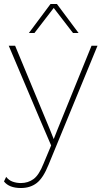

<svg xmlns="http://www.w3.org/2000/svg" viewBox="-23 -730 531 965"><path d="M467 -500 221 98Q194 165 161.5 190Q129 215 82 215Q23 215 -3 182L8 159Q21 176 40.5 183Q60 190 82 190Q118 190 145.5 170Q173 150 196 92L234 1L179 -127L21 -500H53L227 -81L247 -31L268 -84L437 -500ZM372 -564H344L247 -690L150 -564H122L231 -710H263Z"/></svg>

Font: Work Sans ExtraLight
Style: Regular
Weight: 200
Designer: Wei Huang
Foundry: Wei Huang
Version: Version 2.010; ttfautohint (v1.8.3)